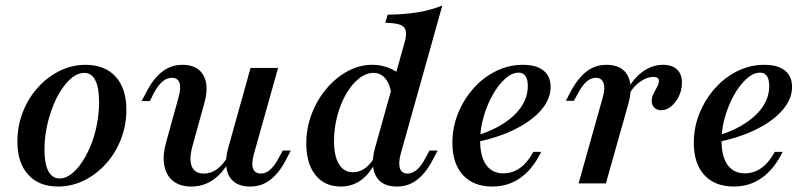

<svg xmlns="http://www.w3.org/2000/svg" viewBox="-20 -661 2918 692"><path d="M189.5 11.3Q120.2 11.3 81.5 -31.5Q42.7 -74.2 42.7 -150Q42.7 -206.5 62.1 -256.5Q81.5 -306.5 115.7 -344.8Q150 -383.1 194.4 -405.2Q238.7 -427.4 287.9 -427.4Q358.1 -427.4 396.8 -384.7Q435.5 -341.9 435.5 -265.3Q435.5 -209.7 416.1 -159.7Q396.8 -109.7 362.5 -71.4Q328.2 -33.1 283.5 -10.9Q238.7 11.3 189.5 11.3ZM195.2 -17.7Q216.1 -17.7 236.7 -33.5Q257.3 -49.2 275.4 -76.2Q293.5 -103.2 307.7 -138.3Q321.8 -173.4 329.4 -213.3Q337.1 -253.2 337.1 -293.5Q337.1 -345.2 323.4 -371.8Q309.7 -398.4 283.9 -398.4Q262.1 -398.4 241.5 -382.7Q221 -366.9 202.8 -339.9Q184.7 -312.9 170.6 -277.4Q156.5 -241.9 148.4 -202.4Q140.3 -162.9 140.3 -121.8Q140.3 -70.2 154.4 -44Q168.5 -17.7 195.2 -17.7Z M669.4 11.3Q629 11.3 604 -8.5Q579 -28.2 572.2 -64.5Q565.3 -100.8 579 -149.2L623.4 -309.7Q633.1 -343.5 627 -362.1Q621 -380.6 599.2 -380.6Q581.5 -380.6 565.3 -366.9Q549.2 -353.2 534.7 -325.8L520.2 -296.8H490.3L508.9 -331.5Q524.2 -361.3 543.1 -382.7Q562.1 -404 585.5 -415.7Q608.9 -427.4 637.1 -427.4Q675 -427.4 696.4 -409.7Q717.7 -391.9 723 -360.9Q728.2 -329.8 716.1 -287.9L674.2 -136.3Q660.5 -87.9 671 -61.7Q681.5 -35.5 714.5 -35.5Q741.1 -35.5 763.3 -52Q785.5 -68.5 803.2 -100.8L808.1 -83.1Q782.3 -36.3 747.6 -12.5Q712.9 11.3 669.4 11.3ZM881.5 11.3Q844.4 11.3 823 -6Q801.6 -23.4 796.4 -54.8Q791.1 -86.3 802.4 -127.4L883.1 -416.1H982.3L895.2 -106.5Q885.5 -72.6 891.9 -54Q898.4 -35.5 920.2 -35.5Q937.9 -35.5 953.6 -49.2Q969.4 -62.9 983.9 -90.3L999.2 -118.5H1028.2L1010.5 -84.7Q995.2 -54.8 976.2 -33.5Q957.3 -12.1 934.3 -0.4Q911.3 11.3 881.5 11.3Z M1410.5 11.3Q1373.4 11.3 1352 -6Q1330.6 -23.4 1325.4 -55.2Q1320.2 -87.1 1331.5 -127.4L1437.1 -504Q1446 -533.1 1442.7 -549.2Q1439.5 -565.3 1422.2 -571.8Q1404.8 -578.2 1368.5 -579L1377.4 -608.1Q1438.7 -608.9 1486.7 -616.9Q1534.7 -625 1574.2 -641.1L1424.2 -106.5Q1415.3 -73.4 1421.4 -54.4Q1427.4 -35.5 1449.2 -35.5Q1466.1 -35.5 1482.3 -49.2Q1498.4 -62.9 1512.9 -90.3L1528.2 -118.5H1557.3L1539.5 -84.7Q1524.2 -54.8 1505.2 -33.5Q1486.3 -12.1 1463.3 -0.4Q1440.3 11.3 1410.5 11.3ZM1208.1 11.3Q1150 11.3 1116.9 -30.2Q1083.9 -71.8 1083.9 -143.5Q1083.9 -199.2 1103.2 -250Q1122.6 -300.8 1156 -340.7Q1189.5 -380.6 1232.3 -404Q1275 -427.4 1321.8 -427.4Q1360.5 -427.4 1395.2 -410.1Q1429.8 -392.7 1458.1 -360.5L1391.1 -316.1Q1387.1 -355.6 1369.8 -377Q1352.4 -398.4 1326.6 -398.4Q1299.2 -398.4 1273.4 -377.8Q1247.6 -357.3 1227.4 -322.2Q1207.3 -287.1 1195.6 -243.1Q1183.9 -199.2 1183.9 -152.4Q1183.9 -98.4 1201.6 -69.4Q1219.4 -40.3 1252.4 -40.3Q1275.8 -40.3 1296 -54.8Q1316.1 -69.4 1332.3 -98.4L1336.3 -82.3Q1314.5 -36.3 1282.3 -12.5Q1250 11.3 1208.1 11.3Z M1754.8 11.3Q1686.3 11.3 1648.4 -30.2Q1610.5 -71.8 1610.5 -146Q1610.5 -202.4 1631 -252.8Q1651.6 -303.2 1686.7 -342.7Q1721.8 -382.3 1767.7 -404.8Q1813.7 -427.4 1864.5 -427.4Q1912.9 -427.4 1938.7 -406.9Q1964.5 -386.3 1964.5 -347.6Q1964.5 -304.8 1931.9 -266.1Q1899.2 -227.4 1840.3 -197.2Q1781.5 -166.9 1701.6 -150V-173.4Q1759.7 -191.9 1800 -219.4Q1840.3 -246.8 1861.3 -280.2Q1882.3 -313.7 1882.3 -350.8Q1882.3 -375 1873.8 -387.1Q1865.3 -399.2 1849.2 -399.2Q1825 -399.2 1800.4 -377Q1775.8 -354.8 1755.6 -319Q1735.5 -283.1 1723 -239.9Q1710.5 -196.8 1710.5 -154.8Q1710.5 -96.8 1732.3 -66.5Q1754 -36.3 1794.4 -36.3Q1826.6 -36.3 1853.6 -55.2Q1880.6 -74.2 1902.4 -113.7H1930.6Q1900.8 -52.4 1856.5 -20.6Q1812.1 11.3 1754.8 11.3Z M2065.3 0 2152.4 -309.7Q2162.1 -342.7 2155.2 -361.7Q2148.4 -380.6 2127.4 -380.6Q2109.7 -380.6 2094 -366.9Q2078.2 -353.2 2063.7 -325.8L2048.4 -297.6H2019.4L2037.1 -331.5Q2053.2 -361.3 2071.8 -382.7Q2090.3 -404 2113.7 -415.7Q2137.1 -427.4 2165.3 -427.4Q2203.2 -427.4 2224.6 -410.1Q2246 -392.7 2251.2 -361.3Q2256.5 -329.8 2245.2 -288.7L2163.7 0ZM2362.9 -263.7Q2347.6 -263.7 2338.3 -273Q2329 -282.3 2329 -296.8Q2329 -311.3 2335.5 -323.8Q2341.9 -336.3 2348.4 -348Q2354.8 -359.7 2354.8 -369.4Q2354.8 -383.9 2333.9 -383.9Q2312.1 -383.9 2287.1 -366.5Q2262.1 -349.2 2246 -319.4L2241.9 -338.7Q2265.3 -381.5 2298.8 -404.4Q2332.3 -427.4 2369.4 -427.4Q2402.4 -427.4 2420.2 -410.5Q2437.9 -393.5 2437.9 -362.9Q2437.9 -337.1 2427 -314.5Q2416.1 -291.9 2399.2 -277.8Q2382.3 -263.7 2362.9 -263.7Z M2625 11.3Q2556.5 11.3 2518.5 -30.2Q2480.6 -71.8 2480.6 -146Q2480.6 -202.4 2501.2 -252.8Q2521.8 -303.2 2556.9 -342.7Q2591.9 -382.3 2637.9 -404.8Q2683.9 -427.4 2734.7 -427.4Q2783.1 -427.4 2808.9 -406.9Q2834.7 -386.3 2834.7 -347.6Q2834.7 -304.8 2802 -266.1Q2769.4 -227.4 2710.5 -197.2Q2651.6 -166.9 2571.8 -150V-173.4Q2629.8 -191.9 2670.2 -219.4Q2710.5 -246.8 2731.5 -280.2Q2752.4 -313.7 2752.4 -350.8Q2752.4 -375 2744 -387.1Q2735.5 -399.2 2719.4 -399.2Q2695.2 -399.2 2670.6 -377Q2646 -354.8 2625.8 -319Q2605.6 -283.1 2593.1 -239.9Q2580.6 -196.8 2580.6 -154.8Q2580.6 -96.8 2602.4 -66.5Q2624.2 -36.3 2664.5 -36.3Q2696.8 -36.3 2723.8 -55.2Q2750.8 -74.2 2772.6 -113.7H2800.8Q2771 -52.4 2726.6 -20.6Q2682.3 11.3 2625 11.3Z"/></svg>

Font: Playfair 5pt SemiExpanded Light SemiBold
Style: Italic
Weight: 600
Italic angle: -15.6°
Version: Version 2.001;gftools[0.9.30]